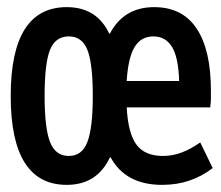

<svg xmlns="http://www.w3.org/2000/svg" viewBox="-20 -506 620 538"><path d="M167 12Q10 12 10 -237Q10 -486 167 -486Q251 -486 286 -412H288Q327 -486 412 -486Q491 -486 531 -426Q571 -366 571 -252Q571 -241 571 -230Q571 -219 569 -205H335Q339 -132 362.5 -100.5Q386 -69 437 -69Q464 -69 490 -79Q516 -89 541 -107L576 -35Q546 -12 511 0Q476 12 434 12Q332 12 290 -65H288Q252 12 167 12ZM173 -69Q210 -69 225 -108.5Q240 -148 240 -237Q240 -328 225 -366Q210 -404 173 -404Q135 -404 120 -366Q105 -328 105 -237Q105 -148 120 -108.5Q135 -69 173 -69ZM335 -279H482Q480 -345 462 -374.5Q444 -404 410 -404Q375 -404 357 -374Q339 -344 335 -279Z"/></svg>

Font: Sometype Mono SemiBold
Style: Regular
Weight: 600
Designer: Ryoichi Tsunekawa
Foundry: Dharma Type
Version: Version 1.001